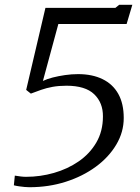

<svg xmlns="http://www.w3.org/2000/svg" viewBox="-20 -776 586 803"><path d="M42 -41.5Q55 -39.5 66.2 -38Q77.5 -36.5 89 -36.5Q148.5 -36.5 205.5 -52.8Q262.5 -69 309 -101Q355.5 -133 383 -180.2Q410.5 -227.5 410.5 -289Q411 -346 374 -381.8Q337 -417.5 258 -417.5Q226 -417.5 200 -412.8Q174 -408 151.8 -400.2Q129.5 -392.5 109 -384.5L89.5 -400L170 -743H462.5L478.5 -756H533.5L509.5 -675.5H224L159.5 -437.5Q176 -445.5 200.2 -451.8Q224.5 -458 252 -462Q279.5 -466 306.5 -466Q366 -466 409 -445Q452 -424 474.8 -383.2Q497.5 -342.5 497.5 -282.5Q497.5 -223.5 466.2 -171Q435 -118.5 380.5 -78.5Q326 -38.5 255 -15.8Q184 7 103 7Q94.5 7 83 6Q71.5 5 59.5 3.2Q47.5 1.5 38 -1Z"/></svg>

Font: Merriweather 28pt Light
Style: Italic
Weight: 300
Italic angle: -7.8°
Version: Version 2.101